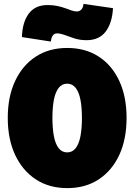

<svg xmlns="http://www.w3.org/2000/svg" viewBox="-20 -957 690 989"><path d="M327 12Q233 12 164.5 -33Q96 -78 58 -159Q20 -240 20 -350Q20 -459 58 -540Q96 -621 164.5 -665.5Q233 -710 326 -710Q420 -710 488.5 -665.5Q557 -621 594.5 -540Q632 -459 632 -350Q632 -240 594.5 -159Q557 -78 488.5 -33Q420 12 327 12ZM326 -172Q353 -172 370 -194Q387 -216 394.5 -256Q402 -296 402 -349Q402 -403 394.5 -442.5Q387 -482 370 -504Q353 -526 326 -526Q299 -526 282 -504Q265 -482 257.5 -442.5Q250 -403 250 -350Q250 -296 257.5 -256Q265 -216 282 -194Q299 -172 326 -172ZM242 -743 93 -766Q95 -842 128 -886.5Q161 -931 225 -931Q254 -931 276.5 -926Q299 -921 317 -914.5Q335 -908 349 -903Q363 -898 376 -898Q390 -898 399.5 -908.5Q409 -919 410 -937L562 -915Q558 -839 524.5 -794.5Q491 -750 426 -750Q392 -750 364 -759Q336 -768 313.5 -776.5Q291 -785 273 -785Q260 -785 252 -774Q244 -763 242 -743Z"/></svg>

Font: Azeret Mono Thin Black
Style: Regular
Weight: 900
Version: Version 1.002